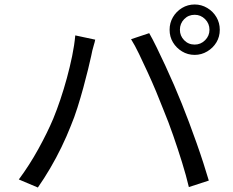

<svg xmlns="http://www.w3.org/2000/svg" viewBox="-20 -830 1040 857"><path d="M783 -697Q783 -670 802 -650.5Q821 -631 849 -631Q876 -631 895.5 -650.5Q915 -670 915 -697Q915 -725 895.5 -744.5Q876 -764 849 -764Q821 -764 802 -744.5Q783 -725 783 -697ZM737 -697Q737 -728 752 -753.5Q767 -779 792.5 -794.5Q818 -810 849 -810Q879 -810 905 -794.5Q931 -779 946 -753.5Q961 -728 961 -697Q961 -666 946 -641Q931 -616 905 -600.5Q879 -585 849 -585Q818 -585 792.5 -600.5Q767 -616 752 -641Q737 -666 737 -697ZM218 -301Q234 -340 249.5 -386Q265 -432 278.5 -481.5Q292 -531 302 -579.5Q312 -628 316 -672L405 -653Q403 -642 399 -629.5Q395 -617 392 -604Q389 -591 387 -580Q382 -557 373 -520Q364 -483 352 -439Q340 -395 326 -350.5Q312 -306 296 -268Q278 -222 254.5 -173.5Q231 -125 204 -79Q177 -33 149 7L64 -29Q111 -92 151.5 -165.5Q192 -239 218 -301ZM710 -339Q695 -378 677 -421Q659 -464 639 -507.5Q619 -551 600.5 -589.5Q582 -628 565 -655L646 -682Q661 -656 679.5 -618Q698 -580 718 -537Q738 -494 757 -450Q776 -406 792 -366Q807 -329 824 -283.5Q841 -238 857.5 -191.5Q874 -145 888 -101.5Q902 -58 912 -24L823 5Q811 -46 792.5 -105.5Q774 -165 753 -225.5Q732 -286 710 -339Z"/></svg>

Font: Noto Sans HK
Style: Regular
Weight: 400
Designer: Ryoko NISHIZUKA 西塚涼子 (kana, bopomofo & ideographs); Paul D. Hunt (Latin, Greek & Cyrillic); Sandoll Communications 산돌커뮤니
Foundry: Adobe
Version: Version 2.004-H2;hotconv 1.0.118;makeotfexe 2.5.65603